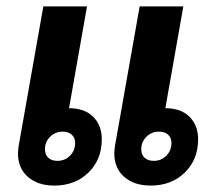

<svg xmlns="http://www.w3.org/2000/svg" viewBox="-20 -570 680 598"><path d="M297 -136Q297 -73 255.5 -32.5Q214 8 149 8Q98 8 67 -19Q36 -46 36 -92Q36 -99 38 -115L115 -550H251L195 -233Q243 -233 270 -206.5Q297 -180 297 -136ZM597 -136Q597 -73 555.5 -32.5Q514 8 449 8Q398 8 367 -19Q336 -46 336 -92Q336 -99 338 -115L415 -550H551L495 -233Q543 -233 570 -206.5Q597 -180 597 -136ZM214 -125Q214 -141 203.5 -150.5Q193 -160 175 -160Q152 -160 136 -144Q120 -128 120 -105Q120 -88 130.5 -78.5Q141 -69 159 -69Q182 -69 198 -85Q214 -101 214 -125ZM514 -125Q514 -141 503.5 -150.5Q493 -160 475 -160Q452 -160 436 -144Q420 -128 420 -105Q420 -88 430.5 -78.5Q441 -69 459 -69Q482 -69 498 -85Q514 -101 514 -125Z"/></svg>

Font: Bai Jamjuree
Style: Bold Italic
Weight: 700
Italic angle: -10°
Designer: Katatrad Aksorn Co.,Ltd.
Foundry: Cadson Demak Co.,Ltd.
Version: Version 1.000; ttfautohint (v1.6)